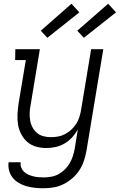

<svg xmlns="http://www.w3.org/2000/svg" viewBox="-20 -783 640 1026"><path d="M212 223Q189 223 166 220.5Q143 218 121.5 212Q100 206 81 195Q62 184 48.5 167.5Q35 151 29 129.5Q23 108 26 84H91Q88 99 93.5 112.5Q99 126 109 135.5Q119 145 132 150.5Q145 156 159 159.5Q173 163 187 164Q201 165 216 165Q235 165 255.5 161Q276 157 294 147Q312 137 327 122Q342 107 352.5 89Q363 71 369 52Q375 33 379 13L396 -91Q383 -68 365 -48.5Q347 -29 324.5 -16Q302 -3 277 2.5Q252 8 228 8Q199 8 172.5 0.5Q146 -7 126.5 -24Q107 -41 94 -65Q81 -89 76.5 -116Q72 -143 73.5 -171Q75 -199 79 -228L118 -462H61L62 -520H193L143 -218Q139 -198 138.5 -177.5Q138 -157 141.5 -137.5Q145 -118 154.5 -101Q164 -84 178.5 -72Q193 -60 212.5 -55Q232 -50 252 -50Q271 -50 290.5 -53.5Q310 -57 328 -66.5Q346 -76 361 -90Q376 -104 387 -121Q398 -138 404 -157Q410 -176 413 -194L467 -520H532L442 23Q437 50 428.5 76Q420 102 404.5 126Q389 150 366.5 169.5Q344 189 318.5 201.5Q293 214 266 218.5Q239 223 212 223ZM428 -581 393 -619 558 -763 600 -717ZM233 -581 198 -619 362 -763 404 -717Z"/></svg>

Font: Iosevka HT Light Extended
Style: Italic
Weight: 300
Width: 7
Italic angle: -9°
Monospace: yes
Designer: Belleve Invis
Foundry: Belleve Invis
Version: Version 32.3.0; ttfautohint (v1.8.4)